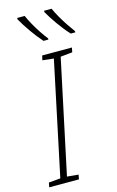

<svg xmlns="http://www.w3.org/2000/svg" viewBox="-141 -1005 645 1061"><g transform="rotate(-15 181.5 -475.0)"><path d="M2 0 7 -26 74 -32 211 -681 147 -688 153 -714H323L318 -688L250 -681L112 -32L177 -26L172 0ZM337 -790Q307 -822 276.5 -865Q246 -908 227 -942V-950H270Q280 -927 296 -899Q312 -871 330 -844Q348 -817 363 -797V-790ZM181 -790Q152 -822 122 -865Q92 -908 73 -942V-950H116Q126 -927 141.5 -899Q157 -871 175 -844Q193 -817 209 -797V-790Z"/></g></svg>

Font: Noto Sans Disp ExtLt
Style: Italic
Weight: 200
Italic angle: -12°
Designer: Monotype Design Team
Foundry: Monotype Imaging Inc.
Version: Version 2.000;GOOG;noto-source:20170915:90ef993387c0